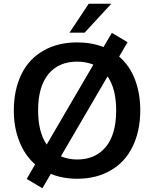

<svg xmlns="http://www.w3.org/2000/svg" viewBox="-20 -948 826 1028"><path d="M618 -645Q674 -597 702 -524Q731 -449 731 -357Q731 -247 690 -163Q649 -79 573 -36Q497 9 393 9Q316 9 252 -17L207 60L123 10L168 -68Q113 -116 84 -190Q54 -264 54 -357Q54 -467 95 -551Q135 -633 213 -677Q290 -721 393 -721Q471 -721 534 -696L579 -772L663 -722ZM184 -357Q184 -241 230 -174L480 -602Q439 -618 393 -618Q294 -618 239 -551Q184 -484 184 -357ZM393 -94Q491 -94 547 -162Q602 -229 602 -357Q602 -472 556 -539L306 -111Q348 -94 393 -94ZM433 -773H352L455 -928H576Z"/></svg>

Font: PRinguin Sans
Style: Bold
Weight: 700
Designer: Vernon Adams
Foundry: Vernon Adams
Version: ""